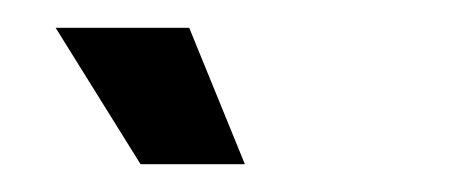

<svg xmlns="http://www.w3.org/2000/svg" viewBox="-20 -689 323 138"><path d="M81 -571 20 -669H116L156 -571Z"/></svg>

Font: Bricolage Grotesque 96pt Condensed
Style: Regular
Weight: 400
Width: 3
Designer: Mathieu Triay
Foundry: Atelier Triay
Version: Version 1.001; ttfautohint (v1.8.4.7-5d5b);gftools[0.9.33.de